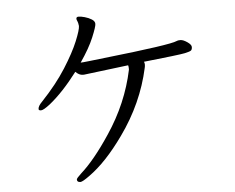

<svg xmlns="http://www.w3.org/2000/svg" viewBox="-54 -795 1107 906"><g transform="rotate(-5 500.0 -342.0)"><path d="M291 47Q275 47 275 34Q275 28 298 7Q363 -51 438 -164Q532 -304 565 -461V-468Q565 -476 563 -482L352 -456Q349 -456 346 -456Q329 -456 312 -473Q243 -382 178 -330Q147 -306 135.5 -306Q124 -306 124 -313Q124 -327 144 -347Q215 -422 260 -493Q305 -564 326.5 -616.5Q348 -669 348 -687Q346 -704 342.5 -710.5Q339 -717 339 -722Q339 -731 350 -731Q361 -731 379 -726Q397 -721 411.5 -712Q426 -703 426 -690Q426 -677 405.5 -627.5Q385 -578 341 -514Q349 -514 379.5 -517.5Q410 -521 454 -526Q770 -561 801 -576Q806 -579 819 -579Q832 -579 851 -566Q870 -553 870 -542Q870 -531 865 -526Q860 -521 834 -515.5Q808 -510 639 -492Q642 -486 642 -478.5Q642 -471 640 -463Q604 -298 500 -153Q416 -35 334 23Q301 47 291 47Z"/></g></svg>

Font: LXGW WenKai Lite
Style: Regular
Weight: 400
Designer: LXGW / Fontworks Inc.
Foundry: LXGW / Fontworks Inc.
Version: Version 1.511; March 25, 2025